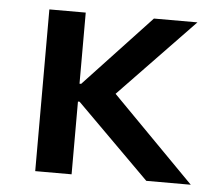

<svg xmlns="http://www.w3.org/2000/svg" viewBox="-42 -543 651 589"><g transform="rotate(5 283.0 -249.0)"><path d="M87 0V-498H199V-279H204L409 -498H543L290 -235L293 -277L566 0H429L204 -224H199V0Z"/></g></svg>

Font: Nunito Sans 7pt SemiBold
Style: Regular
Weight: 600
Designer: Vernon Adams
Foundry: Vernon Adams
Version: Version 3.101;gftools[0.9.27]